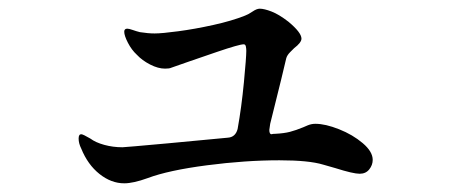

<svg xmlns="http://www.w3.org/2000/svg" viewBox="-20 -459 1040 442"><path d="M838 -91Q838 -79 830 -69Q822 -59 808 -59Q793 -59 752 -72L724 -80Q691 -90 623 -90Q545 -90 456.5 -78.5Q368 -67 320 -49Q287 -37 266 -37Q236 -37 209 -58.5Q182 -80 167 -117Q161 -129 161 -140Q161 -150 167 -150Q171 -150 188 -140Q200 -131 220 -125.5Q240 -120 262 -120Q267 -120 366 -129L504 -142Q522 -143 527 -162Q536 -212 541.5 -269.5Q547 -327 547 -342Q547 -347 546 -352Q545 -357 541 -357Q531 -357 479.5 -339.5Q428 -322 414 -317Q380 -305 374 -303Q370 -301 360 -301Q344 -301 325.5 -310.5Q307 -320 295 -333Q283 -344 274.5 -360.5Q266 -377 266 -386Q266 -393 273 -393Q277 -393 285.5 -390Q294 -387 302 -385Q321 -382 336 -382Q353 -382 390 -387Q428 -392 471 -401.5Q514 -411 544 -423Q552 -426 561.5 -432.5Q571 -439 578 -439Q588 -439 605 -432.5Q622 -426 644 -409Q674 -384 674 -370Q674 -361 657 -348Q655 -346 648 -339Q641 -332 639 -325Q634 -302 602 -174Q600 -162 600 -160Q600 -150 605 -150Q608 -151 614 -151Q634 -152 647.5 -155.5Q661 -159 678 -166Q680 -167 688.5 -170.5Q697 -174 706 -174Q729 -174 760.5 -161.5Q792 -149 815 -129.5Q838 -110 838 -91Z"/></svg>

Font: Shippori Mincho B1
Style: Bold
Weight: 700
Designer: FONTDASU
Foundry: FONTDASU / Google Inc. / but / Adobe
Version: Version 3.110; ttfautohint (v1.8.3)